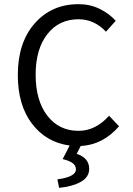

<svg xmlns="http://www.w3.org/2000/svg" viewBox="-20 -692 640 926"><path d="M265.1 213.9 256.8 172.9Q346.2 161.1 346.2 125Q346.2 106.4 330.3 94.7Q314.5 83 282.2 75.2L315.9 9.8Q203.6 -4.9 134.8 -94.7Q65.9 -184.6 65.9 -330.1Q65.9 -486.8 147.5 -579.3Q229 -671.9 358.9 -671.9Q414.1 -671.9 460.2 -649.4Q506.3 -627 538.1 -591.8L491.2 -539.1Q434.6 -599.1 358.9 -599.1Q264.2 -599.1 208 -526.9Q151.9 -454.6 151.9 -332Q151.9 -207.5 208 -134.3Q264.2 -61 358.9 -61Q440.9 -61 505.9 -133.8L554.2 -83Q476.1 6.8 369.1 12.2L350.1 49.8Q410.2 70.3 410.2 122.1Q410.2 162.6 369.1 185.3Q328.1 208 265.1 213.9Z"/></svg>

Font: Office Code Pro D
Style: Regular
Weight: 400
Designer: Nathan Rutzky & Paul D. Hunt
Foundry: Adobe Systems Incorporated
Version: Version 1.004;PS 001.004;hotconv 1.0.70;makeotf.lib2.5.58329